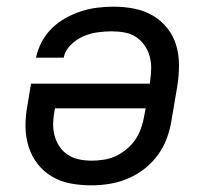

<svg xmlns="http://www.w3.org/2000/svg" viewBox="-20 -548 640 576"><path d="M254 8Q222 8 192 2.5Q162 -3 136.5 -18Q111 -33 93 -56Q75 -79 66 -107.5Q57 -136 56.5 -167Q56 -198 62 -230L73 -297H429L430 -302Q433 -322 433.5 -341.5Q434 -361 429 -379Q424 -397 413.5 -412Q403 -427 388 -437Q373 -447 354 -450.5Q335 -454 315 -454Q294 -454 272.5 -451Q251 -448 230 -439Q209 -430 192 -413Q175 -396 171 -375H88Q93 -399 105 -422Q117 -445 136 -463.5Q155 -482 178 -494.5Q201 -507 224.5 -514.5Q248 -522 272.5 -525Q297 -528 321 -528Q353 -528 383 -522Q413 -516 438 -501.5Q463 -487 481.5 -464Q500 -441 508.5 -412.5Q517 -384 517 -353Q517 -322 512 -290L495 -190Q491 -163 481.5 -136Q472 -109 455 -85Q438 -61 414.5 -42.5Q391 -24 364 -12.5Q337 -1 309 3.5Q281 8 254 8ZM255 -66Q273 -66 292 -69Q311 -72 328 -80Q345 -88 361 -101.5Q377 -115 387.5 -131.5Q398 -148 404 -166Q410 -184 413 -202L417 -223H145L144 -218Q140 -198 139.5 -179Q139 -160 143.5 -142Q148 -124 158 -109Q168 -94 183 -84Q198 -74 216.5 -70Q235 -66 255 -66Z"/></svg>

Font: Iosevka Extended Oblique
Style: Regular
Weight: 400
Width: 7
Italic angle: -9°
Monospace: yes
Designer: Belleve Invis
Foundry: Belleve Invis
Version: Version 32.0.1; ttfautohint (v1.8.4)